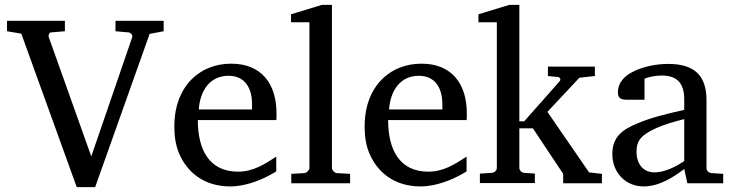

<svg xmlns="http://www.w3.org/2000/svg" viewBox="-20 -757 3024 793"><path d="M598 -617 656 -628V-671H457V-628L512 -623C520 -622 529 -612 526 -603L357 -111L181 -605C179 -612 184 -622 189 -623L248 -628V-671H9V-628L68 -618L297 16H373Z M797 -261H1121C1122 -266 1122 -271 1122 -276V-289C1122 -412 1059 -494 935 -494C901 -494 870 -488 841 -476C756 -440 700 -356 700 -235C700 -193 706 -156 719 -125C752 -46 822 13 931 13C948 13 965 11 981 8C1035 -3 1080 -24 1121 -49V-110C1072 -78 1025 -48 963 -48C844 -48 797 -139 797 -261ZM1021 -327V-305H801C806 -380 845 -444 924 -444C991 -444 1021 -394 1021 -327Z M1351 -63V-737H1310L1182 -698V-665H1258V-63C1258 -54 1245 -42 1236 -42L1183 -39V0H1426V-39L1372 -42C1363 -42 1351 -54 1351 -63Z M1583 -261H1907C1908 -266 1908 -271 1908 -276V-289C1908 -412 1845 -494 1721 -494C1687 -494 1656 -488 1627 -476C1542 -440 1486 -356 1486 -235C1486 -193 1492 -156 1505 -125C1538 -46 1608 13 1717 13C1734 13 1751 11 1767 8C1821 -3 1866 -24 1907 -49V-110C1858 -78 1811 -48 1749 -48C1630 -48 1583 -139 1583 -261ZM1807 -327V-305H1587C1592 -380 1631 -444 1710 -444C1777 -444 1807 -394 1807 -327Z M2306 0H2466V-39L2413 -45L2241 -295L2373 -436L2437 -443V-482H2243V-443L2284 -439C2292 -438 2298 -430 2292 -422L2145 -256H2125V-737H2084L1956 -698V-665H2032V-64C2032 -52 2022 -44 2011 -43L1962 -40V-1H2189V-40L2146 -43C2135 -44 2125 -52 2125 -64V-227H2181L2306 -39Z M2609 -129C2609 -163 2618 -181 2640 -199C2654 -210 2674 -221 2700 -232C2726 -243 2761 -254 2806 -265V-92C2771 -68 2725 -45 2683 -45C2636 -45 2609 -81 2609 -129ZM2740 -493C2687 -493 2636 -481 2599 -463C2565 -447 2532 -421 2532 -374C2532 -351 2547 -345 2569 -345H2642V-432C2658 -439 2686 -445 2713 -445C2778 -445 2806 -412 2806 -346V-303C2733 -287 2668 -271 2612 -247C2557 -224 2509 -196 2509 -121C2509 -44 2564 13 2638 13C2702 13 2760 -24 2806 -59L2819 0H2967V-39L2919 -42C2908 -43 2898 -51 2898 -63V-343C2898 -447 2846 -493 2740 -493Z"/></svg>

Font: Veleka
Style: Regular
Weight: 400
Designer: Stefan Peev, Context Ltd, 2016; SIL International, 1997-2014.
Foundry: Stefan Peev, Context Ltd, 2016
Version: Version 1.000